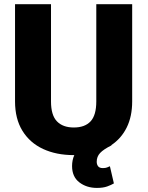

<svg xmlns="http://www.w3.org/2000/svg" viewBox="-20 -731 705 917"><path d="M439.9 -710.9H611.3V-246.6Q611.3 -174.8 585.2 -122.1Q559.1 -69.3 511.2 -37.6L513.2 -37.1Q474.1 -17.6 458 -0.2Q441.9 17.1 441.9 41.5Q441.9 54.2 448.5 63Q455.1 71.8 471.2 71.8Q483.9 71.8 491.2 68.8Q498.5 65.9 504.9 63L523.9 145Q511.7 152.3 492.2 159.4Q472.7 166.5 442.9 166.5Q393.6 166.5 358.9 139.9Q324.2 113.3 324.2 62Q324.2 48.8 326.7 35.6Q329.1 22.5 335 9.8H332.5Q249 9.8 185.8 -19.5Q122.6 -48.8 87.2 -106.2Q51.8 -163.6 51.8 -246.6V-710.9H223.6V-246.6Q223.6 -180.7 252 -151.4Q280.3 -122.1 332.5 -122.1Q385.3 -122.1 412.6 -151.4Q439.9 -180.7 439.9 -246.6Z"/></svg>

Font: Vazirmatn RD Black
Style: Regular
Weight: 900
Designer: Saber Rastikerdar
Foundry: Saber Rastikerdar
Version: Version 32.102